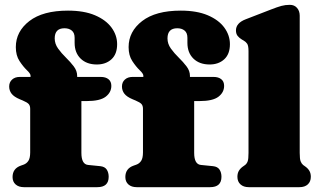

<svg xmlns="http://www.w3.org/2000/svg" viewBox="-20 -775 1326 795"><path d="M317 -142Q317 -94.5 345 -92L395 -87Q414 -85 422 -72.8Q430 -60.5 430 -43Q430 0 383 0H79Q57.5 0 44.8 -11.2Q32 -22.5 32 -42Q32 -77.5 67 -89.5L77 -93Q90 -97.5 97.5 -109Q105 -120.5 105 -144V-324.5Q105 -337 99 -344Q93 -351 74 -359L62 -364Q38 -374 28 -387Q18 -400 18 -417Q18 -434.5 30 -445.5Q42 -456.5 62 -456.5H106.5V-462Q106.5 -470 91.2 -484.5Q76 -499 60.8 -522.2Q45.5 -545.5 45.5 -580Q45.5 -644.5 101.5 -687.8Q157.5 -731 261.5 -731Q328 -731 373.2 -711.8Q418.5 -692.5 441.8 -660.8Q465 -629 465 -592Q465 -551 441.5 -529.5Q418 -508 381 -508Q339 -508 314 -532.2Q289 -556.5 289 -597.5V-618.5Q289 -639 277.2 -648.5Q265.5 -658 247 -658Q206.5 -658 206.5 -616Q206.5 -593.5 220.5 -574Q234.5 -554.5 253 -536.5Q271.5 -518.5 285.5 -500Q299.5 -481.5 299.5 -461V-456.5H397Q417.5 -456.5 429.2 -447Q441 -437.5 441 -419.5Q441 -392.5 417.5 -374.5Q394 -356.5 339 -356.5H317ZM784 -142Q784 -94.5 812 -92L862 -87Q881 -85 889 -72.8Q897 -60.5 897 -43Q897 0 850 0H546Q524.5 0 511.8 -11.2Q499 -22.5 499 -42Q499 -77.5 534 -89.5L544 -93Q557 -97.5 564.5 -109Q572 -120.5 572 -144V-324.5Q572 -337 566 -344Q560 -351 541 -359L529 -364Q505 -374 495 -387Q485 -400 485 -417Q485 -434.5 497 -445.5Q509 -456.5 529 -456.5H573.5V-462Q573.5 -470 558.2 -484.5Q543 -499 527.8 -522.2Q512.5 -545.5 512.5 -580Q512.5 -644.5 568.5 -687.8Q624.5 -731 728.5 -731Q795 -731 840.2 -711.8Q885.5 -692.5 908.8 -660.8Q932 -629 932 -592Q932 -551 908.5 -529.5Q885 -508 848 -508Q806 -508 781 -532.2Q756 -556.5 756 -597.5V-618.5Q756 -639 744.2 -648.5Q732.5 -658 714 -658Q673.5 -658 673.5 -616Q673.5 -593.5 687.5 -574Q701.5 -554.5 720 -536.5Q738.5 -518.5 752.5 -500Q766.5 -481.5 766.5 -461V-456.5H864Q884.5 -456.5 896.2 -447Q908 -437.5 908 -419.5Q908 -392.5 884.5 -374.5Q861 -356.5 806 -356.5H784ZM1221 -710V-142Q1221 -116.5 1224.8 -107Q1228.5 -97.5 1235 -92L1242 -87Q1254 -79 1260.5 -68.5Q1267 -58 1267 -43Q1267 -23 1254.5 -11.5Q1242 0 1220 0H1010Q988.5 0 975.8 -11.5Q963 -23 963 -43Q963 -58 969.5 -68.5Q976 -79 988 -87L995 -92Q1002 -97.5 1005.5 -107Q1009 -116.5 1009 -142V-563Q1009 -585.5 1003.5 -593.8Q998 -602 989 -607L982 -611Q971 -617.5 964 -626.2Q957 -635 957 -649Q957 -679.5 997 -695L1103 -736Q1128.5 -746 1145 -750.5Q1161.5 -755 1180 -755Q1199 -755 1210 -742.2Q1221 -729.5 1221 -710Z"/></svg>

Font: Fraunces 9pt SuperSoft Black
Style: Regular
Weight: 900
Version: Version 1.000;[b76b70a41]